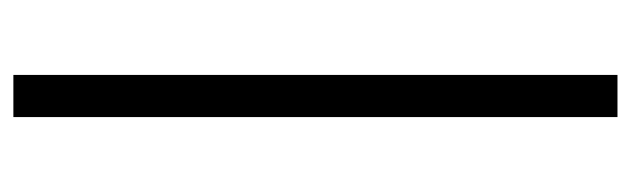

<svg xmlns="http://www.w3.org/2000/svg" viewBox="-348 -451 943 287"><g transform="rotate(-90 123.5 -307.5)"><path d="M92 144V-759H155V144Z"/></g></svg>

Font: SUSE Light
Style: Regular
Weight: 300
Designer: Rene Bieder
Foundry: SUSE
Version: Version 1.000